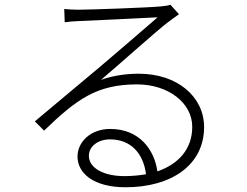

<svg xmlns="http://www.w3.org/2000/svg" viewBox="-20 -759 1040 810"><path d="M504 -16C421 -16 355 -48 355 -102C355 -142 394 -171 444 -171C533 -171 585 -111 596 -24C568 -19 537 -16 504 -16ZM699 -739C690 -736 681 -734 659 -732C609 -727 360 -718 310 -718C295 -718 270 -719 251 -721L253 -665C272 -668 291 -669 310 -670C361 -672 591 -683 645 -686C594 -642 459 -525 404 -479C347 -431 216 -322 127 -247L166 -208C303 -340 388 -403 558 -403C690 -403 791 -325 791 -224C791 -131 734 -67 644 -36C631 -128 568 -215 445 -215C361 -215 307 -159 307 -99C307 -27 376 31 510 31C702 31 841 -62 841 -223C841 -351 728 -448 566 -448C514 -448 459 -441 406 -422C491 -494 641 -629 687 -664C700 -674 720 -688 735 -699Z"/></svg>

Font: Noto Sans CJK JP Light
Style: Regular
Weight: 300
Designer: Ryoko NISHIZUKA (kana & ideographs); Paul D. Hunt (Latin, Greek & Cyrillic); Wenlong ZHANG (bopomofo); Sandoll Communica
Foundry: Adobe Systems Incorporated
Version: Version 1.004;PS 1.004;hotconv 1.0.82;makeotf.lib2.5.63406